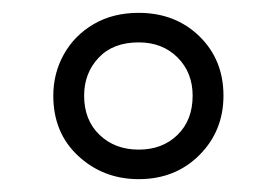

<svg xmlns="http://www.w3.org/2000/svg" viewBox="-20 -578 432 299"><path d="M196 -299Q141 -299 102 -335Q63 -371 63 -429Q63 -464 79.5 -493.5Q96 -523 126 -540.5Q156 -558 196 -558Q253 -558 290.5 -521.5Q328 -485 328 -429Q328 -374 290.5 -336.5Q253 -299 196 -299ZM196 -345Q233 -345 256.5 -368Q280 -391 280 -429Q280 -465 256.5 -488.5Q233 -512 196 -512Q156 -512 133.5 -488Q111 -464 111 -429Q111 -391 135 -368Q159 -345 196 -345Z"/></svg>

Font: RS Noto Sans Light
Style: Regular
Weight: 300
Designer: Monotype Design Team
Foundry: Monotype Imaging Inc.
Version: Version 3.10